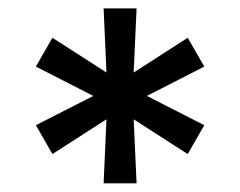

<svg xmlns="http://www.w3.org/2000/svg" viewBox="-20 -747 562 449"><path d="M222.3 -318.2 229 -468 102.6 -386.7 63.9 -454.2 198.2 -522.7 63.9 -591.3 102.6 -658.7 229 -577.4 222.3 -727.3H299.4L292.6 -577.4L419 -658.7L457.7 -591.3L323.5 -522.7L457.7 -454.2L419 -386.7L292.6 -468L299.4 -318.2Z"/></svg>

Font: TID UI Medium
Style: Regular
Weight: 500
Designer: The TID Project Authors
Foundry: Bakken & Bæck
Version: Version 1.001;hotconv 1.0.109;makeotfexe 2.5.65596